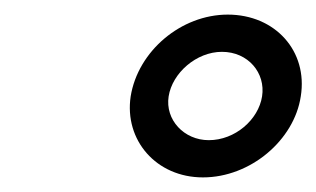

<svg xmlns="http://www.w3.org/2000/svg" viewBox="-20 -810 433 263"><path d="M159 -678C150 -618 194 -567 258 -567C323 -567 383 -618 392 -678C402 -740 357 -790 292 -790C228 -790 169 -740 159 -678ZM211 -678C216 -710 249 -739 284 -739C320 -739 344 -710 339 -678C334 -646 302 -618 266 -618C232 -618 206 -646 211 -678Z"/></svg>

Font: Ampere
Style: SuExtIta
Weight: 400
Version: Version 1